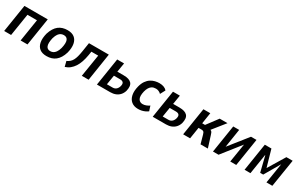

<svg xmlns="http://www.w3.org/2000/svg" viewBox="178 -1759 4669 3022"><g transform="rotate(30 2512.5 -248.5)"><path d="M36 0 115 -501H539L460 0H335L399 -404H226L162 0Z M808 10Q729 10 682.5 -26.5Q636 -63 623 -132Q610 -201 634 -296Q652 -353 677.5 -394Q703 -435 735.5 -460.5Q768 -486 808.5 -498.5Q849 -511 897 -511Q976 -511 1022.5 -474.5Q1069 -438 1082 -369.5Q1095 -301 1071 -206Q1054 -149 1028.5 -108Q1003 -67 970.5 -41Q938 -15 898 -2.5Q858 10 808 10ZM820 -87Q848 -87 871.5 -98Q895 -109 916 -137.5Q937 -166 953 -220Q977 -320 958.5 -367Q940 -414 884 -414Q859 -414 834.5 -403.5Q810 -393 789 -364.5Q768 -336 752 -282Q729 -182 747.5 -134.5Q766 -87 820 -87Z M1144 14 1120 -81Q1153 -96 1176 -116.5Q1199 -137 1215 -167Q1231 -197 1242 -238Q1253 -279 1262 -335L1288 -501H1649L1571 0H1447L1512 -404H1388L1377 -335Q1365 -265 1345.5 -207.5Q1326 -150 1297.5 -106.5Q1269 -63 1231.5 -32.5Q1194 -2 1144 14Z M1722 0 1801 -501H1926L1899 -336H2015Q2117 -336 2158 -290.5Q2199 -245 2174 -145Q2159 -98 2130 -66Q2101 -34 2059 -17Q2017 0 1963 0ZM1856 -82H1960Q1996 -82 2021.5 -103Q2047 -124 2059 -164Q2072 -211 2055 -232.5Q2038 -254 1995 -254H1884Z M2472 10Q2398 10 2351 -28Q2304 -66 2289.5 -135Q2275 -204 2298 -296Q2315 -361 2344.5 -403Q2374 -445 2411 -468.5Q2448 -492 2488 -501.5Q2528 -511 2566 -511Q2614 -511 2649.5 -496.5Q2685 -482 2703 -458L2655 -368Q2637 -387 2612 -398Q2587 -409 2561 -409Q2541 -409 2521 -404.5Q2501 -400 2481.5 -386Q2462 -372 2445.5 -345.5Q2429 -319 2417 -274Q2395 -180 2419.5 -136Q2444 -92 2497 -92Q2528 -92 2559.5 -104Q2591 -116 2616 -134L2645 -46Q2624 -30 2596.5 -17Q2569 -4 2538 3Q2507 10 2472 10Z M2736 0 2815 -501H2940L2913 -336H3029Q3131 -336 3172 -290.5Q3213 -245 3188 -145Q3173 -98 3144 -66Q3115 -34 3073 -17Q3031 0 2977 0ZM2870 -82H2974Q3010 -82 3035.5 -103Q3061 -124 3073 -164Q3086 -211 3069 -232.5Q3052 -254 3009 -254H2898Z M3289 0 3368 -501H3493L3462 -300H3513L3664 -501H3806L3606 -251L3604 -282Q3632 -276 3643 -267Q3654 -258 3660 -243Q3666 -228 3675 -200L3738 0H3605L3562 -154Q3556 -174 3550 -185.5Q3544 -197 3532.5 -203Q3521 -209 3499 -209H3448L3415 0Z M3831 0 3910 -501H4018L3961 -135H3942L4233 -501H4333L4254 0H4145L4204 -367H4222L3932 0Z M4405 0 4484 -501H4604L4691 -196L4876 -501H4990L4910 0H4803L4861 -361H4860L4697 -81H4642L4573 -361H4569L4512 0Z"/></g></svg>

Font: Nunito Sans 7pt Condensed
Style: Bold Italic
Weight: 700
Width: 3
Italic angle: -9°
Designer: Vernon Adams
Foundry: Vernon Adams
Version: Version 3.101;gftools[0.9.27]